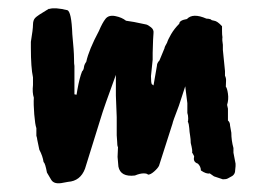

<svg xmlns="http://www.w3.org/2000/svg" viewBox="-20 -434 628 454"><path d="M95 -413H97Q110 -417 139 -410Q149 -407 151 -353Q155 -312 155 -296.5Q155 -281 156 -278V-211L161 -210Q161 -211 163 -222Q168 -250 174 -265Q178 -269 178.5 -275Q179 -281 184 -288Q190 -316 214 -361Q222 -380 229.5 -389.5Q237 -399 252.5 -396Q268 -393 278 -385Q286 -384 297 -382L326 -376Q330 -375 337 -369.5Q344 -364 343 -356Q342 -348 341 -309V-293L337 -254Q337 -238 339 -235L343 -232L351 -278Q351 -285 357 -291L369 -320Q369 -323 375 -333Q377 -340 384.5 -353Q392 -366 404 -378Q404 -386 422 -389Q436 -404 468 -390Q474 -390 479 -388Q479 -386 486.5 -385Q494 -384 505 -372V-361Q505 -351 506 -346Q505 -339 507 -328V-316Q508 -308 512 -266V-255Q515 -249 514.5 -242.5Q514 -236 514 -229Q517 -226 519 -212.5Q521 -199 517 -186L519 -177V-149Q524 -145 524 -137L527 -120Q527 -102 532 -84V-73L537 -47V-41L536 -31Q536 -20 524 -15Q522 -14 518.5 -12Q515 -10 507 -10L486 -17L476 -24Q468 -22 455 -31Q455 -40 448 -47Q436 -51 439 -63Q440 -64 434 -74Q436 -76 431 -96Q431 -105 429.5 -113.5Q428 -122 427.5 -131Q427 -140 424 -147Q425 -147 425 -154Q425 -161 423 -167V-190L418 -230L403 -184Q388 -145 388 -142L356 -42Q353 -36 344.5 -28.5Q336 -21 330 -21Q328 -24 319.5 -24Q311 -24 299 -19Q265 -15 260 -40L258 -63L259 -86Q257 -89 257 -100L256 -114V-157L254 -208V-257Q225 -178 218 -154L181 -35Q170 -6 141 -4L130 -2Q108 3 101 -9L91 -26Q87 -48 83 -51Q81 -65 73 -80L68 -104Q68 -107 66 -113V-131Q63 -139 61 -163.5Q59 -188 60 -203Q56 -215 58 -233V-251Q53 -274 53 -321V-335Q58 -365 58 -375.5Q58 -386 63 -391.5Q68 -397 95 -413Z"/></svg>

Font: Caveat Brush
Style: Regular
Weight: 400
Designer: Pablo Impallari
Foundry: Creative Lab NY
Version: Version 1.096; ttfautohint (v1.3)